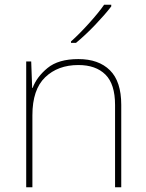

<svg xmlns="http://www.w3.org/2000/svg" viewBox="-20 -786 613 806"><path d="M309 -538Q225 -538 179.5 -500.5Q134 -463 117 -417H115L111 -528H90V0H116V-302Q116 -410 169.5 -461.5Q223 -513 309 -513Q382 -513 422.5 -473Q463 -433 463 -345V0H489V-346Q489 -444 441.5 -491Q394 -538 309 -538ZM447 -766H417Q395 -734 353.5 -688Q312 -642 278 -612V-606H299Q339 -639 380 -682Q421 -725 447 -759Z"/></svg>

Font: Noto Sans UI Thin
Style: Regular
Weight: 250
Designer: Monotype Design Team
Foundry: Monotype Imaging Inc.
Version: Version 1.901